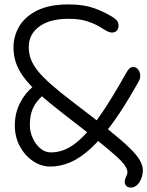

<svg xmlns="http://www.w3.org/2000/svg" viewBox="-20 -731 666 868"><path d="M571 117Q557 117 550.5 109Q544 101 544 91Q544 83 546 78Q548 73 550 68Q552 63 554 58.5Q556 54 556 48Q556 34 544.5 17Q533 0 503 -27Q473 -54 417 -99Q361 -144 271 -213Q201 -267 155.5 -308.5Q110 -350 85.5 -384.5Q61 -419 51 -450.5Q41 -482 41 -517Q41 -567 66.5 -611Q92 -655 147 -683Q202 -711 290 -711Q356 -711 402.5 -695Q449 -679 486 -656Q505 -644 510.5 -635Q516 -626 516 -616Q516 -602 508.5 -593Q501 -584 486 -584Q473 -584 458 -593.5Q443 -603 421.5 -615Q400 -627 368.5 -636.5Q337 -646 290 -646Q205 -646 157.5 -611Q110 -576 110 -519Q110 -489 120 -462.5Q130 -436 153 -408Q176 -380 215 -346Q254 -312 313 -267Q408 -195 469.5 -145.5Q531 -96 565 -63Q599 -30 612.5 -6Q626 18 626 40Q626 51 622.5 64.5Q619 78 612 90Q605 102 594.5 109.5Q584 117 571 117ZM207 22Q166 22 129 -3Q92 -28 69.5 -70Q47 -112 47 -164Q47 -219 70 -264.5Q93 -310 131 -341Q142 -350 156.5 -349Q171 -348 179 -337Q186 -329 183.5 -317.5Q181 -306 174 -300Q141 -270 128 -239.5Q115 -209 115 -166Q115 -135 128 -106.5Q141 -78 162.5 -60Q184 -42 210 -42Q266 -42 317 -80Q368 -118 424 -196.5Q480 -275 548 -397Q558 -415 565 -421.5Q572 -428 582 -428Q597 -428 605.5 -415.5Q614 -403 614 -388Q614 -381 612 -374.5Q610 -368 602 -354Q543 -249 491 -177Q439 -105 391.5 -61Q344 -17 298.5 2.5Q253 22 207 22Z"/></svg>

Font: Shantell Sans Light
Style: Regular
Weight: 300
Designer: Stephen Nixon, Anya Danilova, Shantell Martin
Foundry: Arrow Type
Version: Version 1.011;[c5ecc13dd]